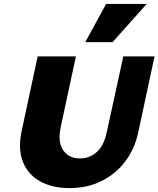

<svg xmlns="http://www.w3.org/2000/svg" viewBox="-20 -947 812 984"><path d="M336 17Q247 17 185 -18Q123 -53 97.5 -117.5Q72 -182 90 -271L173 -658H369L290 -290Q280 -241 290.5 -206Q301 -171 327 -153Q353 -135 389 -135Q438 -135 475 -167Q512 -199 527 -269L612 -658H772L689 -271Q671 -185 622.5 -120.5Q574 -56 501 -19.5Q428 17 336 17ZM417 -731 524 -927H732L557 -731Z"/></svg>

Font: Ysabeau Black
Style: Italic
Weight: 900
Italic angle: -12°
Version: Version 2.000;gftools[0.9.27.dev2+g8671c4b]